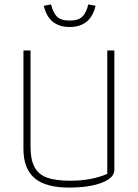

<svg xmlns="http://www.w3.org/2000/svg" viewBox="-20 -838 625 868"><path d="M178 -812 211 -818Q219 -782 237 -763.5Q255 -745 295 -745Q335 -745 353 -763.5Q371 -782 379 -818L412 -812Q390 -716 295 -716Q200 -716 178 -812ZM86 -165V-610H118V-176Q118 -116 136.5 -82Q155 -48 194 -34.5Q233 -21 298 -21Q394 -21 465 -52V-610H497V-70Q497 -34 440.5 -12Q384 10 291 10Q187 10 136.5 -32.5Q86 -75 86 -165Z"/></svg>

Font: Athiti ExtraLight
Style: Regular
Weight: 275
Designer: CadsonDemak Team
Foundry: CadsonDemak
Version: Version 1.033